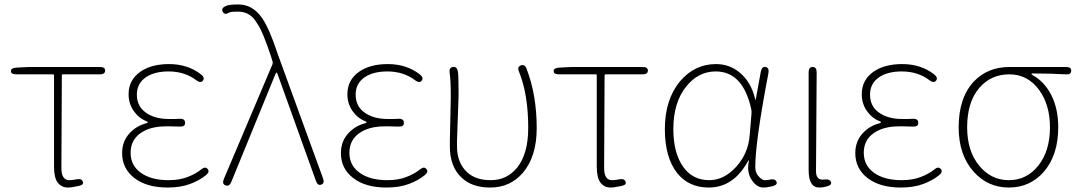

<svg xmlns="http://www.w3.org/2000/svg" viewBox="-20 -827 4832 860"><path d="M311 10Q298 13 284 13Q256 13 239 -8.5Q222 -30 222 -81V-489Q222 -494 217 -494H53Q29 -494 29 -508Q28 -522 52 -524L89 -526Q101 -527 114 -527H427Q451 -527 451 -511Q451 -494 427 -494H262Q257 -494 257 -489L255 -75Q255 -20 290 -20Q301 -20 312 -22L324 -24Q346 -28 351 -13Q357 1 332 6Z M731 13Q637 13 582 -29.5Q527 -72 527 -141Q527 -196 563 -233Q593 -264 636 -275Q642 -277 642 -279.5Q642 -282 636 -284Q601 -298 578.5 -330.5Q556 -363 556 -405Q556 -469 609 -506Q658 -540 737 -540Q821 -540 880 -494Q899 -479 889 -466Q879 -453 860 -467Q808 -507 735 -507Q673 -507 635 -482Q593 -454 593 -403.5Q593 -353 630 -325Q670 -294 738 -294Q750 -294 762 -294L785 -295Q809 -296 809 -277Q810 -259 785 -260L746 -261Q734 -261 722 -261Q652 -261 608.5 -230Q565 -199 565 -142.5Q565 -86 611 -53Q657 -20 735 -20Q784 -20 821 -34.5Q858 -49 881 -68Q899 -83 910 -70Q921 -57 902 -42Q874 -19 831.5 -3Q789 13 731 13Z M1016 -12Q1007 10 990 3Q973 -3 983 -26L1200 -538Q1203 -546 1200 -554L1194 -574Q1158 -682 1137 -714Q1131 -724 1124 -734Q1096 -775 1045 -775Q1014 -775 1007 -771Q986 -758 978 -774Q969 -790 991 -800Q1004 -807 1048 -807Q1112 -807 1154 -746Q1187 -698 1224 -585Q1228 -574 1232 -563L1427 -28Q1435 -6 1419 0Q1403 6 1395 -17L1223 -496Q1221 -502 1219 -502Q1217 -502 1214 -496Z M1711 13Q1617 13 1562 -29.5Q1507 -72 1507 -141Q1507 -196 1543 -233Q1573 -264 1616 -275Q1622 -277 1622 -279.5Q1622 -282 1616 -284Q1581 -298 1558.5 -330.5Q1536 -363 1536 -405Q1536 -469 1589 -506Q1638 -540 1717 -540Q1801 -540 1860 -494Q1879 -479 1869 -466Q1859 -453 1840 -467Q1788 -507 1715 -507Q1653 -507 1615 -482Q1573 -454 1573 -403.5Q1573 -353 1610 -325Q1650 -294 1718 -294Q1730 -294 1742 -294L1765 -295Q1789 -296 1789 -277Q1790 -259 1765 -260L1726 -261Q1714 -261 1702 -261Q1632 -261 1588.5 -230Q1545 -199 1545 -142.5Q1545 -86 1591 -53Q1637 -20 1715 -20Q1764 -20 1801 -34.5Q1838 -49 1861 -68Q1879 -83 1890 -70Q1901 -57 1882 -42Q1854 -19 1811.5 -3Q1769 13 1711 13Z M2176 13Q2094 13 2048 -31Q1995 -80 1995 -171Q1995 -183 1995 -195L1999 -384Q1999 -396 1999 -408Q1999 -466 1994 -501Q1991 -525 2009 -527Q2026 -530 2031 -507Q2034 -489 2034 -421Q2034 -409 2034 -397L2027 -196Q2027 -184 2027 -172Q2027 -97 2073 -55Q2111 -20 2178 -20Q2251 -20 2297 -77Q2346 -139 2346 -254Q2346 -404 2305 -505Q2295 -527 2313 -534Q2331 -541 2339 -518Q2384 -401 2384 -253Q2384 -126 2322 -53Q2265 13 2176 13Z M2742 10Q2729 13 2715 13Q2687 13 2670 -8.5Q2653 -30 2653 -81V-489Q2653 -494 2648 -494H2484Q2460 -494 2460 -508Q2459 -522 2483 -524L2520 -526Q2532 -527 2545 -527H2858Q2882 -527 2882 -511Q2882 -494 2858 -494H2693Q2688 -494 2688 -489L2686 -75Q2686 -20 2721 -20Q2732 -20 2743 -22L2755 -24Q2777 -28 2782 -13Q2788 1 2763 6Z M3154 13Q3065 13 3013 -52Q2958 -122 2958 -249Q2958 -382 3027 -464Q3092 -540 3187 -540Q3247 -540 3292 -503Q3345 -460 3363 -381Q3364 -376 3365 -381L3388 -507Q3393 -530 3409 -527Q3426 -524 3422 -500Q3363 -192 3363 -79Q3363 -53 3378.5 -36.5Q3394 -20 3405 -20Q3416 -20 3427 -22L3430 -23Q3452 -27 3458 -13Q3464 1 3440 7L3426 10Q3413 13 3399 13Q3371 13 3349 -18Q3324 -52 3334 -104Q3335 -109 3333.5 -109Q3332 -109 3329 -103Q3265 13 3154 13ZM3157 -20Q3223 -20 3277.5 -80Q3332 -140 3338 -222L3346 -317Q3347 -328 3345 -338Q3308 -507 3186 -507Q3108 -507 3054 -440Q2996 -368 2996 -249Q2996 -144 3038.5 -82Q3081 -20 3157 -20Z M3676 10Q3663 13 3649 13Q3602 13 3602 -66V-503Q3602 -527 3620 -527Q3638 -527 3638 -503L3635 -59Q3635 -40 3644 -30Q3653 -20 3674 -23Q3696 -26 3702 -12Q3707 2 3683 8Z M4015 13Q3921 13 3866 -29.5Q3811 -72 3811 -141Q3811 -196 3847 -233Q3877 -264 3920 -275Q3926 -277 3926 -279.5Q3926 -282 3920 -284Q3885 -298 3862.5 -330.5Q3840 -363 3840 -405Q3840 -469 3893 -506Q3942 -540 4021 -540Q4105 -540 4164 -494Q4183 -479 4173 -466Q4163 -453 4144 -467Q4092 -507 4019 -507Q3957 -507 3919 -482Q3877 -454 3877 -403.5Q3877 -353 3914 -325Q3954 -294 4022 -294Q4034 -294 4046 -294L4069 -295Q4093 -296 4093 -277Q4094 -259 4069 -260L4030 -261Q4018 -261 4006 -261Q3936 -261 3892.5 -230Q3849 -199 3849 -142.5Q3849 -86 3895 -53Q3941 -20 4019 -20Q4068 -20 4105 -34.5Q4142 -49 4165 -68Q4183 -83 4194 -70Q4205 -57 4186 -42Q4158 -19 4115.5 -3Q4073 13 4015 13Z M4342 -57Q4274 -132 4274 -257Q4274 -390 4343 -463Q4405 -527 4502 -527H4755Q4779 -527 4778 -510Q4778 -492 4754 -494Q4688 -498 4605 -498Q4600 -498 4600 -496Q4600 -494 4606 -490Q4657 -462 4688 -403Q4720 -341 4720 -257Q4720 -132 4655 -57Q4593 13 4499 13Q4405 13 4342 -57ZM4683 -257Q4683 -355 4636 -422Q4584 -494 4501.5 -494Q4419 -494 4367 -434Q4312 -370 4312 -257Q4312 -151 4365.5 -85.5Q4419 -20 4499 -20Q4579 -20 4631 -85.5Q4683 -151 4683 -257Z"/></svg>

Font: Resource Han Rounded JP ExtraLight
Style: Regular
Weight: 250
Designer: Cyano Hao (round all glyphs); Ryoko NISHIZUKA 西塚涼子 (kana, bopomofo & ideographs); Paul D. Hunt (Latin, Greek & Cyrillic)
Foundry: Cyano Hao
Version: 0.990